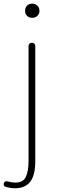

<svg xmlns="http://www.w3.org/2000/svg" viewBox="-48 -753 312 1032"><path d="M32.2 258.8Q7.8 258.8 -17.6 251Q-24.4 250 -27.3 244.1Q-28.3 240.2 -28.3 236.3Q-28.3 234.4 -27.3 231.4Q-25.4 225.6 -20 222.7Q-14.6 219.7 -8.8 221.7Q15.6 228.5 34.2 228.5Q76.2 228.5 90.8 197.8Q105.5 167 105.5 109.4V-505.9Q105.5 -513.7 110.8 -518.6Q116.2 -523.4 123.5 -523.4Q130.9 -523.4 136.2 -518.6Q141.6 -513.7 141.6 -505.9V113.3Q141.6 188.5 114.7 223.6Q87.9 258.8 32.2 258.8ZM125 -657.2Q108.4 -657.2 97.7 -667.5Q86.9 -677.7 86.9 -694.3Q86.9 -712.9 97.7 -723.1Q108.4 -733.4 125 -733.4Q140.6 -733.4 152.3 -723.1Q164.1 -712.9 164.1 -694.3Q164.1 -677.7 152.3 -667.5Q140.6 -657.2 125 -657.2Z"/></svg>

Font: Gen Jyuu Gothic ExtraLight
Style: Regular
Weight: 100
Designer: [Source Han Sans]
Ryoko NISHIZUKA  (kana & ideographs); Paul D. Hunt (Latin, Greek & Cyrillic); Wenlong ZHANG  (bopomofo
Version: Version 1.002.20150607